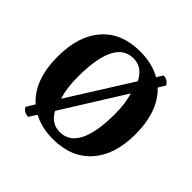

<svg xmlns="http://www.w3.org/2000/svg" viewBox="-141 -672 839 839"><g transform="rotate(45 278.5 -252.5)"><path d="M463 -502 443 -469Q480 -435 499.5 -381Q519 -327 519 -256Q519 -129 455.5 -57.5Q392 14 278 14Q208 14 156 -14L133 22Q105 20 94 -1L118 -40Q38 -111 38 -256Q38 -384 101 -455.5Q164 -527 278 -527Q353 -527 406 -496L424 -525Q449 -525 463 -502ZM163 -256Q163 -220 167 -190.5Q171 -161 179 -136L362 -427Q348 -456 327 -470.5Q306 -485 278 -485Q220 -485 191.5 -427Q163 -369 163 -256ZM278 -29Q336 -29 364.5 -87Q393 -145 393 -256Q393 -289 389 -317.5Q385 -346 378 -368L198 -80Q225 -29 278 -29Z"/></g></svg>

Font: Arima SemiBold
Style: Regular
Weight: 600
Designer: Joana Correia and Natanael Gama
Foundry: NDISCOVER
Version: Version 1.101;gftools[0.9.23]